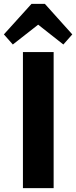

<svg xmlns="http://www.w3.org/2000/svg" viewBox="-47 -968 392 988"><path d="M229 -700V0H71V-700ZM-27 -791 115 -948H184L325 -791L279 -739L105 -876H194L19 -739Z"/></svg>

Font: Pathway Extreme 28pt
Style: Bold
Weight: 700
Designer: Eduardo Rodriguez Tunni
Foundry: Eduardo Rodriguez Tunni
Version: Version 1.001;gftools[0.9.26]